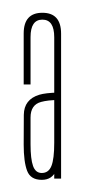

<svg xmlns="http://www.w3.org/2000/svg" viewBox="-20 -702 140 308"><path d="M67 -415.5V-430.5V-561.5Q67 -614 67 -642.2Q67 -670.5 48 -670.5Q29 -670.5 29 -642.5Q29 -614.5 29 -566.5H18Q18 -615 18 -648.2Q18 -681.5 48 -681.5Q78 -681.5 78 -648Q78 -614.5 78 -560.5V-415.5ZM47 -413.5Q29 -413.5 23.5 -428Q18 -442.5 18 -470Q18 -493 18.2 -517.8Q18.5 -542.5 43 -550Q53 -553 73 -553.5V-541.5Q57 -541.5 46 -538.5Q29 -534 29 -513.5Q29 -493 29 -470.5Q29 -447 33 -435.8Q37 -424.5 47 -424.5Q58 -424.5 62.5 -435.8Q67 -447 67 -473L76.5 -469.5Q76.5 -444.5 70.2 -429Q64 -413.5 47 -413.5Z"/></svg>

Font: Anybody UltraCondensed Thin
Style: Regular
Weight: 100
Width: 1
Designer: Tyler Finck
Foundry: Etcetera Type Company
Version: Version 1.110